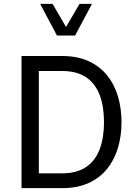

<svg xmlns="http://www.w3.org/2000/svg" viewBox="-20 -971 709 991"><path d="M187.3 -950.9 273.9 -787.6H367.7L454.6 -950.9H390.6L320.8 -831.8L251.2 -950.9ZM607.2 -340.6Q607.2 -411.6 588.7 -473.8Q570.3 -535.9 532.5 -582.5Q494.6 -629.2 436.9 -655.5Q379.2 -681.9 300.5 -681.9H91.1V0H300.5Q379.2 0 436.9 -26.1Q494.6 -52.2 532.5 -99Q570.3 -145.8 588.7 -207.6Q607.2 -269.5 607.2 -340.6ZM516.8 -340.6Q516.8 -259.8 494.4 -200.4Q471.9 -141.1 424.2 -108.8Q376.5 -76.4 300.5 -76.4H180.4V-604.5H300.5Q376.5 -604.5 424.2 -572.3Q471.9 -540 494.4 -480.8Q516.8 -421.6 516.8 -340.6Z"/></svg>

Font: Estedad-FD-VF Thin
Style: Regular
Weight: 100
Designer: Amin Abedi
Version: Version 5.0